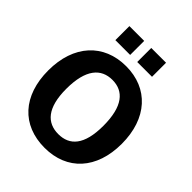

<svg xmlns="http://www.w3.org/2000/svg" viewBox="-260 -1106 1267 1267"><g transform="rotate(45 374.0 -472.0)"><path d="M375 10C584 10 717 -134 717 -369C717 -606 582 -752 375 -752C166 -752 31 -605 31 -369C31 -133 163 10 375 10ZM375 -118C270 -118 201 -189 201 -367C201 -549 270 -624 375 -624C480 -624 547 -549 547 -367C547 -188 480 -118 375 -118ZM203 -954V-823H341V-954ZM407 -954V-823H545V-954Z"/></g></svg>

Font: Cheyenne Sans
Style: Bold
Weight: 700
Designer: The Public Sans project authors (U.S. Web Design System), Libre Franklin designed by Pablo Impallari and Rodrigo Fuenzal
Foundry: The Cheyenne Sans Project Authors
Version: Version 2.007